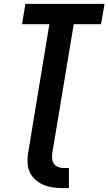

<svg xmlns="http://www.w3.org/2000/svg" viewBox="-20 -755 560 992"><path d="M307 217Q281 217 255 213.5Q229 210 206 200.5Q183 191 164.5 175Q146 159 135 137Q124 115 122.5 89Q121 63 125 37L235 -630H94L111 -735H520L502 -630H361L250 37Q248 51 249.5 65.5Q251 80 258.5 91Q266 102 279.5 107.5Q293 113 307 113H336V217Z"/></svg>

Font: Iosevka SS04 Extrabold
Style: Italic
Weight: 800
Italic angle: -9°
Monospace: yes
Designer: Belleve Invis
Foundry: Belleve Invis
Version: Version 19.0.0; ttfautohint (v1.8.4)